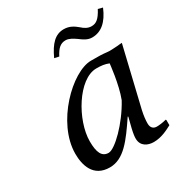

<svg xmlns="http://www.w3.org/2000/svg" viewBox="-152 -724 788 840"><g transform="rotate(-30 242.5 -303.5)"><path d="M408 -138 479 -436C473 -436 464 -435 454 -434C436 -433 415 -431 403 -433C376 -436 363 -436 323 -436C227 -436 60 -274 60 -117C60 -61 78 10 162 10C233 10 280 -55 340 -144L342 -142L329 -90C323 -64 322 -52 322 -43C322 -4 354 10 384 10C424 10 458 -9 479 -20V-46L477 -49C459 -44 439 -42 429 -42C412 -42 400 -52 400 -74C400 -90 402 -111 408 -138ZM353 -219C304 -129 221 -48 189 -48C155 -48 142 -77 142 -133C142 -239 235 -395 326 -395C351 -395 368 -393 388 -385C388 -385 378 -283 353 -219ZM401 -565C382 -565 367 -575 354 -587C337 -601 318 -615 288 -615C245 -615 216 -585 189 -526L212 -521C229 -554 245 -569 271 -569C288 -569 305 -558 321 -547C339 -533 357 -521 379 -521C425 -521 460 -551 485 -611L462 -617C440 -575 423 -565 401 -565Z"/></g></svg>

Font: Libertinus Sans
Style: Italic
Weight: 400
Italic angle: -12°
Designer: Philipp H. Poll, Khaled Hosny
Foundry: Caleb Maclennan
Version: Version 7.050;RELEASE